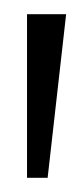

<svg xmlns="http://www.w3.org/2000/svg" viewBox="-20 -830 113 270"><path d="M18 -580V-810H73L47 -580Z"/></svg>

Font: Oswald ExtraLight
Style: Regular
Weight: 250
Designer: Vernon Adams
Foundry: Vernon Adams
Version: Version 4.100; ttfautohint (v1.8.1.43-b0c9)